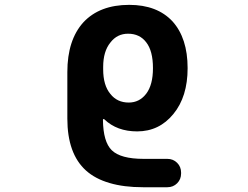

<svg xmlns="http://www.w3.org/2000/svg" viewBox="-20 -578 1040 806"><path d="M580.1 208Q500 208 440.4 190.4Q379.9 172.9 340.8 137.7Q301.8 102.5 282.2 47.9Q262.7 -6.8 262.7 -80.1V-275.4Q262.7 -410.2 330.1 -484.4Q398.4 -557.6 522.5 -557.6Q639.6 -557.6 704.1 -488.3Q767.6 -418 767.6 -292Q767.6 -171.9 708 -99.6Q648.4 -26.4 555.7 -26.4Q470.7 -26.4 418 -77.1Q416 -79.1 414.1 -78.1Q412.1 -77.1 412.1 -75.2Q413.1 17.6 449.2 52.7Q486.3 88.9 583 88.9H682.6Q707 88.9 723.6 105.5Q740.2 122.1 740.2 146.5V150.4Q740.2 174.8 723.6 191.4Q707 208 682.6 208ZM517.6 -436.5Q471.7 -436.5 443.4 -399.4Q413.1 -362.3 413.1 -296.9V-287.1Q413.1 -219.7 443.4 -183.6Q471.7 -147.5 520.5 -147.5Q565.4 -147.5 593.8 -184.6Q622.1 -221.7 622.1 -292Q622.1 -364.3 593.8 -400.4Q566.4 -436.5 517.6 -436.5Z"/></svg>

Font: Rounded Mgen+ 1mn bold
Style: Bold
Weight: 700
Designer: [Source Han Sans]
Ryoko NISHIZUKA  (kana & ideographs); Paul D. Hunt (Latin, Greek & Cyrillic); Wenlong ZHANG  (bopomofo
Version: Version 1.059.20150602